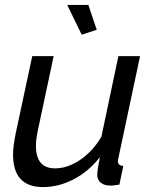

<svg xmlns="http://www.w3.org/2000/svg" viewBox="-20 -750 617 780"><path d="M155 10Q33 10 33 -122Q33 -141 36 -162.5Q39 -184 44 -209L111 -522H198L135 -226Q126 -186 126 -157Q126 -66 204 -66Q238 -66 272 -81.5Q306 -97 337.5 -126Q369 -155 392 -195L461 -522H549L461 -108Q460 -104 459.5 -101Q459 -98 459 -95Q459 -77 481 -76L465 0Q454 1 445.5 2.5Q437 4 430 4Q403 4 389 -8Q375 -20 375 -40Q375 -46 376 -54.5Q377 -63 379.5 -77Q382 -91 386 -112Q341 -54 280 -22Q219 10 155 10ZM253 -730H339L373 -629L312 -609Z"/></svg>

Font: Raleway Thin Medium
Style: Italic
Weight: 500
Italic angle: -12°
Version: Version 4.026